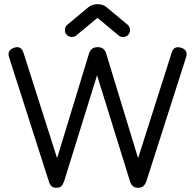

<svg xmlns="http://www.w3.org/2000/svg" viewBox="-20 -888 923 908"><path d="M287 -746Q287 -764 302 -774L397 -853Q415 -868 438 -868H444Q467 -868 485 -853L580 -774Q595 -764 595 -746Q595 -732 585.5 -722.5Q576 -713 562 -713Q548 -713 538 -723L443 -802H439L344 -723Q334 -713 320 -713Q306 -713 296.5 -722.5Q287 -732 287 -746ZM244 0Q220 0 211 -30L23 -617Q12 -650 46 -662Q79 -674 91 -639L250 -140L401 -635Q410 -665 442 -665H443Q473 -665 482 -635L633 -140L792 -639Q802 -673 837 -662Q871 -651 860 -617L672 -30Q661 0 635 0H632Q604 0 595 -30L439 -532L283 -30Q277 -14 269.5 -7Q262 0 246 0Z"/></svg>

Font: Jura SemiBold
Style: Regular
Weight: 600
Designer: Daniel Johnson, Alexei Vanyashin
Foundry: Daniel Johnson
Version: Version 5.103